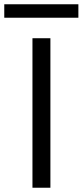

<svg xmlns="http://www.w3.org/2000/svg" viewBox="-78 -879 387 899"><path d="M158 0V-700H74V0ZM-58 -796H289V-859H-58Z"/></svg>

Font: Rootstock Sans Body
Style: Regular
Weight: 400
Designer: Colophon Foundry, Jonny Pinhorn
Foundry: Colophon Foundry
Version: Version 1.200;FEAKit 1.0